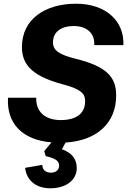

<svg xmlns="http://www.w3.org/2000/svg" viewBox="-20 -758 686 1033"><path d="M251 255C335 255 393 211 393 146C393 94 362 62 313 45L333 9C501 -2 605 -95 605 -245C605 -344 554 -401 383 -443C300 -464 265 -486 265 -530C265 -587 310 -618 376 -618C448 -618 491 -578 487 -515H644C649 -647 548 -738 389 -738C224 -738 98 -656 98 -505C98 -402 164 -346 319 -304C417 -278 438 -254 438 -214C438 -145 388 -112 306 -112C223 -112 172 -157 175 -232H23C15 -94 100 -5 257 8L218 55L226 82C273 93 298 105 298 133C298 157 280 171 254 171C224 171 207 153 208 129L115 145C123 213 174 255 251 255Z"/></svg>

Font: Mona Sans
Style: Bold Italic
Weight: 700
Italic angle: -11.7°
Designer: Deni Anggara
Foundry: GitHub
Version: Version 2.000;Glyphs 3.2.3 (3260)